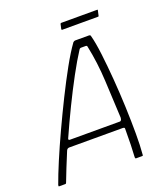

<svg xmlns="http://www.w3.org/2000/svg" viewBox="-142 -882 857 982"><g transform="rotate(-20 286.5 -391.0)"><path d="M11 0Q8 0 7.5 -1.5Q7 -3 8 -8Q25 -56 53.5 -123.5Q82 -191 117.5 -267.5Q153 -344 190.5 -419.5Q228 -495 264 -560Q300 -625 331 -668Q334 -670 336.5 -671.5Q339 -673 341 -673H417Q420 -673 422.5 -672Q425 -671 426 -667Q437 -627 445 -561Q453 -495 459 -418.5Q465 -342 468 -264Q471 -186 471 -119.5Q471 -53 467 -9Q467 -3 466 -1.5Q465 0 462 0H429Q426 0 425.5 -1.5Q425 -3 424 -7Q426 -36 427 -75Q428 -114 428 -160Q429 -165 426 -167Q423 -169 417 -169H125Q120 -168 117 -166Q114 -164 111 -158Q93 -114 77 -75Q61 -36 50 -6Q48 -3 47.5 -1.5Q47 0 43 0ZM143 -205H415Q419 -205 422 -208.5Q425 -212 426 -222Q421 -324 416 -425.5Q411 -527 391 -622Q390 -628 383 -628H358Q351 -628 347 -621Q317 -575 280.5 -507.5Q244 -440 207 -364Q170 -288 138 -216Q136 -213 136.5 -209Q137 -205 143 -205ZM498 -751Q498 -749 497 -748Q496 -747 494 -747H299Q297 -747 296 -748.5Q295 -750 295 -751L301 -778Q302 -780 303 -781Q304 -782 306 -782H501Q503 -782 504 -781.5Q505 -781 504 -778Z"/></g></svg>

Font: Glory Thin ExtraLight
Style: Italic
Weight: 250
Italic angle: -12°
Version: Version 1.011